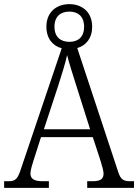

<svg xmlns="http://www.w3.org/2000/svg" viewBox="-21 -907 667 927"><path d="M-1 0H215V-32H186C144 -32 126 -43 126 -70C126 -86 137 -121 143 -139L177 -245H427L464 -132C471 -109 479 -82 479 -69C479 -44 466 -32 425 -32H400V0H626V-32H610C576 -32 562 -39 550 -76L352 -675C394 -687 424 -722 424 -778C424 -849 375 -887 314 -887C252 -887 203 -849 203 -778C203 -721 234 -685 277 -674L83 -100C65 -43 55 -32 20 -32H-1ZM314 -705C273 -705 242 -727 242 -778C242 -829 273 -851 314 -851C354 -851 385 -829 385 -778C385 -726 354 -705 314 -705ZM191 -283 260 -493C277 -547 295 -603 303 -641C313 -600 332 -543 351 -482L414 -283Z"/></svg>

Font: Noto Serif Georgian SemiCondensed Light
Style: Regular
Weight: 300
Width: 4
Designer: Monotype Design Team, Akaki Razmadze
Foundry: Google LLC
Version: Version 2.003